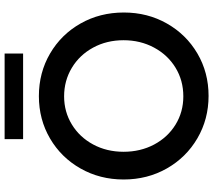

<svg xmlns="http://www.w3.org/2000/svg" viewBox="-66 -850 924 832"><g transform="rotate(-90 396.0 -434.0)"><path d="M34.2 -360.4Q34.2 -462.9 81.8 -546.9Q129.4 -630.9 211.9 -679.2Q294.4 -727.5 395.5 -727.5Q497.1 -727.5 579.8 -679.2Q662.6 -630.9 710.2 -546.9Q757.8 -462.9 757.8 -359.4Q757.8 -256.8 710.2 -172.9Q662.6 -88.9 580.1 -40.5Q497.6 7.8 396.5 7.8Q295.9 7.8 212.9 -40.5Q129.9 -88.9 82 -173.1Q34.2 -257.3 34.2 -360.4ZM637.7 -360.4Q637.7 -433.6 605.7 -492.4Q573.7 -551.3 518.1 -584.7Q462.4 -618.2 394.5 -618.2Q327.6 -618.2 272.7 -584.7Q217.8 -551.3 186 -492.4Q154.3 -433.6 154.3 -360.4Q154.3 -287.6 185.5 -228.5Q216.8 -169.4 271.7 -135.5Q326.7 -101.6 394.5 -101.6Q463.4 -101.6 518.8 -135.5Q574.2 -169.4 606 -228.8Q637.7 -288.1 637.7 -360.4ZM209 -876H580.1V-795.9H209Z"/></g></svg>

Font: Reddit Sans Fudge SemiBold
Style: Regular
Weight: 600
Designer: Stephen Hutchings
Foundry: Reddit
Version: Version 1.011